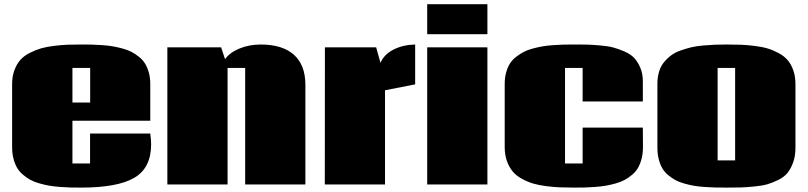

<svg xmlns="http://www.w3.org/2000/svg" viewBox="-20 -854 3739 889"><path d="M315.4 -379.4H397.5V-539.6H315.4ZM675.8 -235.8Q679.7 -206.1 679.7 -185.5Q679.7 -76.2 601.8 -30.8Q523.9 14.6 356.9 14.6Q328.1 14.6 306.6 14.2Q285.2 13.7 256.8 11.5Q228.5 9.3 207.5 5.6Q186.5 2 162.4 -4.9Q138.2 -11.7 120.8 -21.2Q103.5 -30.8 86.7 -44.9Q69.8 -59.1 59.3 -76.9Q48.8 -94.7 42.5 -119.1Q36.1 -143.6 36.1 -172.4V-465.3Q36.1 -501 46.9 -529.5Q57.6 -558.1 74.5 -576.9Q91.3 -595.7 118.4 -609.4Q145.5 -623 171.1 -630.4Q196.8 -637.7 231.9 -641.8Q267.1 -646 293.7 -647Q320.3 -647.9 356 -647.9Q383.8 -647.9 404.8 -647.5Q425.8 -647 453.9 -645Q481.9 -643.1 502.7 -639.4Q523.4 -635.7 547.9 -629.2Q572.3 -622.6 589.8 -613.3Q607.4 -604 624.5 -590.1Q641.6 -576.2 652.1 -558.8Q662.6 -541.5 669.2 -517.8Q675.8 -494.1 675.8 -465.8V-294.9H315.4V-97.2H397V-235.8Z M1188.5 -647.9Q1288.6 -647.5 1341.3 -600.1Q1394 -552.7 1394 -460.9V0H1115.2V-539.6H1033.7V0H754.9V-634.8H1003.9L1022 -580.1Q1043.9 -610.8 1088.9 -629.4Q1133.8 -647.9 1188.5 -647.9Z M1483.9 0 1484.4 -634.8H1721.7L1741.7 -563Q1757.8 -601.6 1801.3 -624Q1844.7 -646.5 1902.3 -647.9V-463.4L1762.7 -436V0Z M2236.8 -834.5V-695.8H1958V-834.5ZM2236.8 0H1958V-634.8H2236.8Z M2956.5 -263.2 2957 -171.9Q2957 -143.1 2950.7 -118.9Q2944.3 -94.7 2934.1 -76.9Q2923.8 -59.1 2907 -44.9Q2890.1 -30.8 2872.8 -21.2Q2855.5 -11.7 2831.3 -4.9Q2807.1 2 2786.1 5.6Q2765.1 9.3 2737.1 11.5Q2709 13.7 2687.7 14.2Q2666.5 14.6 2637.7 14.6Q2600.6 14.6 2572 13.4Q2543.5 12.2 2508.5 7.8Q2473.6 3.4 2447.8 -4.4Q2421.9 -12.2 2396 -26.4Q2370.1 -40.5 2353.8 -60.1Q2337.4 -79.6 2327.1 -108.4Q2316.9 -137.2 2316.9 -173.3V-466.3Q2316.9 -494.6 2323.5 -518.3Q2330.1 -542 2340.8 -559.3Q2351.6 -576.7 2369.1 -590.3Q2386.7 -604 2404.3 -613.3Q2421.9 -622.6 2446.5 -629.2Q2471.2 -635.7 2492.4 -639.4Q2513.7 -643.1 2542 -645Q2570.3 -647 2591.3 -647.5Q2612.3 -647.9 2640.6 -647.9Q2677.2 -647.9 2698.2 -647.5Q2719.2 -647 2757.1 -643.8Q2794.9 -640.6 2818.1 -634.5Q2841.3 -628.4 2870.6 -616Q2899.9 -603.5 2916.5 -585.7Q2933.1 -567.9 2944.8 -540.3Q2956.5 -512.7 2956.5 -477.5V-384.3H2677.7V-539.6H2596.2V-97.2H2677.7V-263.2Z M3345.2 14.6Q3314.9 14.6 3293 14.2Q3271 13.7 3242.2 11.7Q3213.4 9.8 3192.6 6.1Q3171.9 2.4 3147.7 -4.4Q3123.5 -11.2 3106.7 -20.5Q3089.8 -29.8 3073 -43.9Q3056.2 -58.1 3046.1 -75.7Q3036.1 -93.3 3030 -117.2Q3023.9 -141.1 3023.9 -169.9V-465.3Q3023.9 -496.1 3031.5 -521.7Q3039.1 -547.4 3054 -565.4Q3068.8 -583.5 3087.2 -597.4Q3105.5 -611.3 3130.9 -620.1Q3156.2 -628.9 3179.9 -634.8Q3203.6 -640.6 3234.6 -643.3Q3265.6 -646 3290 -647Q3314.5 -647.9 3345.7 -647.9Q3383.8 -647.9 3412.8 -646.7Q3441.9 -645.5 3476.6 -641.1Q3511.2 -636.7 3536.4 -628.9Q3561.5 -621.1 3586.7 -607.4Q3611.8 -593.8 3627.7 -574.7Q3643.6 -555.7 3653.3 -527.8Q3663.1 -500 3663.1 -464.8V-169.4Q3663.1 -131.8 3652.6 -102.5Q3642.1 -73.2 3626.7 -54Q3611.3 -34.7 3584.2 -21.2Q3557.1 -7.8 3533.7 -1Q3510.3 5.9 3472.7 9.5Q3435.1 13.2 3410.4 13.9Q3385.7 14.6 3345.2 14.6ZM3302.7 -111.3H3383.8V-539.6H3302.7Z"/></svg>

Font: Coda
Style: Heavy
Weight: 800
Version: Version 2.000; ttfautohint (v0.8) -r 50 -G 200 -x